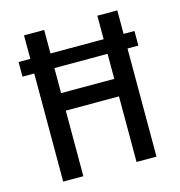

<svg xmlns="http://www.w3.org/2000/svg" viewBox="-100 -749 783 837"><g transform="rotate(-15 291.5 -330.0)"><path d="M30 -554H553V-488H30ZM414 0V-660H504V0ZM83 0V-660H174V0ZM135 -296V-375H452V-296Z"/></g></svg>

Font: Bricolage Grotesque 72pt SemiCondensed
Style: Regular
Weight: 400
Width: 4
Designer: Mathieu Triay
Foundry: Atelier Triay
Version: Version 1.001;gftools[0.9.33.dev8+g029e19f]